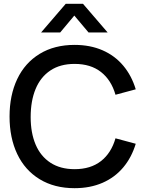

<svg xmlns="http://www.w3.org/2000/svg" viewBox="-20 -970 770 1005"><path d="M295 -800H195L324 -950H414.5L543.5 -800H443.5L369 -888.5ZM30 -360Q30 -471.5 70.2 -556.2Q110.5 -641 187.5 -688Q264.5 -735 370.5 -735Q452 -735 516.8 -706.8Q581.5 -678.5 625.2 -626.2Q669 -574 690.5 -502.5L584.5 -474Q562.5 -551 508.5 -593.2Q454.5 -635.5 370.5 -635.5Q295 -635.5 243.5 -601Q192 -566.5 166.2 -504Q140.5 -441.5 140.5 -357Q140.5 -274.5 166.5 -213.2Q192.5 -152 244.2 -118.2Q296 -84.5 370.5 -84.5Q454.5 -84.5 508.5 -126.8Q562.5 -169 584.5 -246L690.5 -217.5Q669 -146 625.2 -93.8Q581.5 -41.5 516.8 -13.2Q452 15 370.5 15Q264.5 15 187.5 -32Q110.5 -79 70.2 -163.8Q30 -248.5 30 -360Z"/></svg>

Font: Hauora SemiBold
Style: Regular
Weight: 600
Designer: Wayne Shih
Foundry: WCYS
Version: Version 1.001